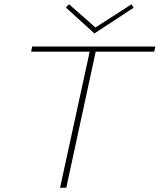

<svg xmlns="http://www.w3.org/2000/svg" viewBox="-20 -875 744 895"><path d="M699 -634H426L289 0H260L398 -634H125L130 -658H704ZM603 -839 420 -719 287 -840 302 -855 425 -747 593 -855Z"/></svg>

Font: Ysabeau Extralight
Style: Italic
Weight: 200
Italic angle: -12°
Designer: Christian Thalmann (Catharsis Fonts)
Version: Version 0.003